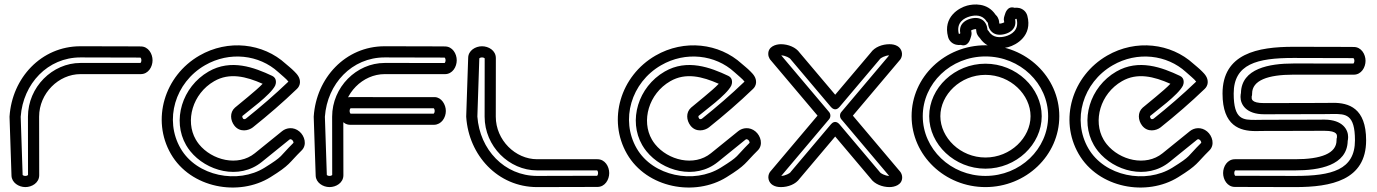

<svg xmlns="http://www.w3.org/2000/svg" viewBox="-20 -813 6166 860"><path d="M105.5 -29.1C104.4 -27.8 100.2 -25 93.5 -25C86.6 -25 82.4 -28 81.4 -29.1C81.1 -40.4 73.3 -272 72.7 -289.9C83.3 -438.5 194.1 -555.8 340.3 -555.8C493.3 -555.8 598.8 -555.1 609.3 -555.1C610.5 -553.9 613.3 -549.7 613.3 -543C613.3 -536.1 610.2 -531.8 609.3 -531C595.1 -531 446.5 -531 340.3 -531C214.5 -531 105.2 -422.9 105.2 -290.3C105.2 -177.3 105.5 -42 105.5 -29.1ZM155.6 -27.9C155.5 -36.3 155.2 -174.3 155.2 -290.3C155.2 -395.5 243.1 -481 340.3 -481C451.8 -481 610.3 -481 610.3 -481C644.7 -481 663.3 -513.9 663.3 -543C663.3 -572.1 644.6 -605 610.4 -605C610.4 -605 501.9 -605.8 340.3 -605.8C164.1 -605.8 34 -463 22.8 -291.9C22.7 -291.3 22.7 -290.2 22.7 -289.5C22.8 -288.3 31.1 -39.3 31.5 -25.8C32.7 4.7 63.4 25 93.5 25C122.7 25 155.4 6.3 155.6 -27.9Z M1330.9 -139C1356.6 -164.2 1344.6 -204.5 1320.9 -224.2C1295.2 -245.6 1263.3 -241.5 1243.7 -225.6L1121.2 -126.5C1045.9 -65.6 929.1 -95.1 871.1 -167.2C865.8 -173.9 861 -180.8 856.9 -188C808.8 -271.2 841.8 -393.1 939.3 -449.3C1008.1 -489 1082.2 -470.5 1156.4 -437.7C1126.2 -405.7 1052.7 -348.8 1032.2 -330.7C1008.4 -309.5 1011.3 -274 1029.9 -250.2C1054.4 -218.9 1093.4 -227.6 1112.4 -242.4C1180.7 -297 1247.3 -354.4 1310 -414.8C1317.1 -421.2 1322.7 -431.6 1323.5 -442C1325.3 -466.1 1309.5 -481.8 1298.6 -492.8C1284.5 -507.3 1267.8 -520 1259.7 -527.3C1158.4 -619.9 1001.6 -638.2 873.1 -564C715.9 -473.3 657.3 -276.3 745.4 -123.6C834.1 30.1 1049.9 68.6 1191.4 -19.4C1280.9 -75 1271.6 -80.6 1330.9 -139ZM1294.6 -173.4C1228.9 -108.3 1252.2 -116.1 1165 -61.8C1046 12.1 861.5 -22.6 788.7 -148.6C715.3 -275.7 763.2 -442.9 898.1 -520.7C1008.1 -584.3 1141.2 -567.8 1226 -490.4C1240.9 -476.7 1264.8 -457.9 1271.8 -447.4C1210 -388.2 1147.3 -334.3 1081.4 -281.6C1076.7 -278 1070.6 -279.3 1069.3 -281C1063.9 -287.9 1065.4 -293.1 1065.6 -293.4C1088.8 -313.9 1191.9 -387.3 1212.5 -429.6C1215.8 -436.3 1222.3 -462.2 1199.5 -473C1118.9 -511.1 1014.4 -550.4 914.3 -492.6C795 -423.7 750.1 -272.9 813.6 -163C819.1 -153.5 825.3 -144.5 832.2 -135.9C903.4 -47.2 1050.1 -4.6 1152.6 -87.6L1275.2 -186.8C1278.9 -189.8 1282.4 -191.2 1288.9 -185.8C1292.9 -182.4 1294.8 -176.2 1294.6 -173.4Z M1924.4 -254C1957.7 -254.9 1977 -286.4 1977 -316C1977 -344.8 1957.3 -376.9 1927.8 -378C1914.8 -378.4 1551.5 -378.1 1549 -378.1C1514.8 -378.1 1496 -345.3 1496 -316C1496 -287 1514.6 -254 1549 -254ZM1922.7 -304H1550C1548.8 -305.1 1546 -309.4 1546 -316C1546 -322.8 1549.1 -327.2 1550.1 -328.1C1571.9 -328.1 1905 -328.3 1922.9 -328.1C1924.2 -327 1927 -322.8 1927 -316C1927 -308.6 1923.5 -304.6 1922.7 -304ZM1468 -29.1C1466.9 -27.8 1462.7 -25 1456 -25C1449.1 -25 1444.9 -28 1443.9 -29.1C1443.6 -40.4 1435.8 -272 1435.2 -289.9C1445.8 -438.5 1556.6 -555.8 1702.8 -555.8C1855.8 -555.8 1961.3 -555.1 1971.8 -555.1C1973 -553.9 1975.8 -549.7 1975.8 -543C1975.8 -536.1 1972.7 -531.8 1971.8 -530.9C1957.6 -531 1809 -531 1702.8 -531C1577 -531 1467.7 -422.9 1467.7 -290.3C1467.7 -177.3 1468 -42 1468 -29.1ZM1518.1 -27.9C1518 -36.3 1517.7 -174.3 1517.7 -290.3C1517.7 -395.5 1605.6 -481 1702.8 -481C1814.3 -481 1972.8 -480.9 1972.8 -480.9C2007.2 -480.9 2025.8 -513.9 2025.8 -543C2025.8 -572.1 2007.1 -605 1972.9 -605C1972.9 -605 1864.4 -605.8 1702.8 -605.8C1526.6 -605.8 1396.5 -463 1385.3 -291.9C1385.2 -291.3 1385.2 -290.2 1385.2 -289.5C1385.3 -288.3 1393.6 -39.3 1394 -25.8C1395.2 4.7 1425.9 25 1456 25C1485.2 25 1517.9 6.3 1518.1 -27.9Z M2201 -552.9C2200.9 -587.2 2168.2 -605.8 2139 -605.8C2109.8 -605.8 2077.1 -586.8 2077 -553.2L2068.2 -291.3C2068.2 -290.7 2068.2 -289.6 2068.3 -288.8C2079.5 -117.8 2209.6 25 2385.8 25C2547.4 25 2655.9 24.3 2655.9 24.3C2690.1 24.3 2708.8 -8.6 2708.8 -37.8C2708.8 -66.9 2690.2 -99.8 2655.8 -99.8C2655.8 -99.8 2497.3 -99.8 2385.8 -99.8C2288.6 -99.8 2200.7 -185.3 2200.7 -290.5C2200.7 -406.1 2201 -543.1 2201 -552.9ZM2151 -551.7C2151 -537.5 2150.7 -403.1 2150.7 -290.5C2150.7 -157.9 2260 -49.8 2385.8 -49.8C2492.3 -49.8 2642 -49.8 2654.8 -49.8C2656 -48.7 2658.8 -44.5 2658.8 -37.8C2658.8 -30.9 2655.7 -26.6 2654.8 -25.7C2643.3 -25.6 2538.3 -25 2385.8 -25C2239 -25 2128.7 -143.4 2118.2 -290.9L2126.9 -551.7C2128.1 -553 2132.3 -555.8 2139 -555.8C2145.9 -555.8 2150.1 -552.7 2151 -551.7Z M3373.9 -139C3399.6 -164.2 3387.6 -204.5 3363.9 -224.2C3338.2 -245.6 3306.3 -241.5 3286.7 -225.6L3164.2 -126.5C3088.9 -65.6 2972.1 -95.1 2914.1 -167.2C2908.8 -173.9 2904 -180.8 2899.9 -188C2851.8 -271.2 2884.8 -393.1 2982.3 -449.3C3051.1 -489 3125.2 -470.5 3199.4 -437.7C3169.2 -405.7 3095.7 -348.8 3075.2 -330.7C3051.4 -309.5 3054.3 -274 3072.9 -250.2C3097.4 -218.9 3136.4 -227.6 3155.4 -242.4C3223.7 -297 3290.3 -354.4 3353 -414.8C3360.1 -421.2 3365.7 -431.6 3366.5 -442C3368.3 -466.1 3352.5 -481.8 3341.6 -492.8C3327.5 -507.3 3310.8 -520 3302.7 -527.3C3201.4 -619.9 3044.6 -638.2 2916.1 -564C2758.9 -473.3 2700.3 -276.3 2788.4 -123.6C2877.1 30.1 3092.9 68.6 3234.4 -19.4C3323.9 -75 3314.6 -80.6 3373.9 -139ZM3337.6 -173.4C3271.9 -108.3 3295.2 -116.1 3208 -61.8C3089 12.1 2904.5 -22.6 2831.7 -148.6C2758.3 -275.7 2806.2 -442.9 2941.1 -520.7C3051.1 -584.3 3184.2 -567.8 3269 -490.4C3283.9 -476.7 3307.8 -457.9 3314.8 -447.4C3253 -388.2 3190.3 -334.3 3124.4 -281.6C3119.7 -278 3113.6 -279.3 3112.3 -281C3106.9 -287.9 3108.4 -293.1 3108.6 -293.4C3131.8 -313.9 3234.9 -387.3 3255.5 -429.6C3258.8 -436.3 3265.3 -462.2 3242.5 -473C3161.9 -511.1 3057.4 -550.4 2957.3 -492.6C2838 -423.7 2793.1 -272.9 2856.6 -163C2862.1 -153.5 2868.3 -144.5 2875.2 -135.9C2946.4 -47.2 3093.1 -4.6 3195.6 -87.6L3318.2 -186.8C3321.9 -189.8 3325.4 -191.2 3331.9 -185.8C3335.9 -182.4 3337.8 -176.2 3337.6 -173.4Z M3962.7 -565 3748.3 -311.2C3740.2 -301.6 3741.1 -287.4 3748.3 -278.9C3840 -170.3 3931.9 -61.5 3962.7 -25C3943.2 -25.5 3923.8 -37.5 3921.5 -41.2C3920.9 -42.2 3919.9 -43.5 3919.4 -44.1L3740.1 -256.3C3735.3 -262 3719.1 -276.7 3701.9 -256.3L3522.6 -44.1C3521.9 -43.3 3521 -42 3520.5 -41.2C3518.2 -37.5 3498 -25.5 3479.3 -25C3511.2 -62.7 3602.1 -170.5 3693.7 -278.9C3701.8 -288.5 3700.9 -302.7 3693.7 -311.2L3479.3 -565C3498.8 -564.5 3518.2 -552.5 3520.5 -548.8C3521.2 -547.6 3522.5 -546.1 3522.5 -546.1C3528.9 -538.6 3609.4 -443.4 3701.9 -333.8C3706.7 -328.1 3722.9 -313.4 3740.1 -333.8C3833.2 -444.1 3913.2 -538.7 3920.1 -546.7C3920.2 -546.8 3920.2 -546.7 3921.5 -548.8C3923.8 -552.5 3944 -564.5 3962.7 -565ZM4012 -545.9C4012.7 -546.7 4013.7 -548.1 4014.4 -549.3C4026.2 -569.2 4019.6 -595.1 3999.7 -606.6C3989.1 -612.8 3977 -615 3964.1 -615C3932.1 -615 3897.9 -602.4 3880.3 -577.1C3871.2 -566.4 3803 -485.8 3721 -388.7C3641.1 -483.2 3570.9 -566.3 3561.7 -577.1C3545.1 -601 3510.6 -615 3477.9 -615C3454.7 -615 3420 -604.4 3421.2 -570.3C3421.4 -562.5 3424 -555.3 3427.6 -549.3C3428.1 -548.4 3429.1 -546.9 3430 -545.9L3641.9 -295.1C3534 -167.2 3430 -44.1 3430 -44.1C3429.4 -43.5 3428.5 -42.2 3427.9 -41.3C3415.5 -21.5 3422 4.4 3441.4 16.1C3452.2 22.7 3464.6 25 3477.9 25C3509.9 25 3544 12.5 3561.8 -13L3721 -201.5L3880.2 -13C3896.9 11 3931.3 25 3964.1 25C3986.9 25 4021.3 15.1 4021 -18.6C4020.9 -27.2 4018.1 -34.9 4014.1 -41.2C4013.6 -42 4012.7 -43.3 4012 -44.1C4011.4 -44.8 3909.9 -165 3800.1 -295Z M4142 -292.6C4142 -165.7 4256.2 -57.5 4394 -57.5C4531.8 -57.5 4646 -165.7 4646 -292.6C4646 -419.5 4531.8 -527.7 4394 -527.7C4256.2 -527.7 4142 -419.5 4142 -292.6ZM4192 -292.6C4192 -388.7 4281.5 -477.7 4394 -477.7C4506.6 -477.7 4596 -388.7 4596 -292.6C4596 -196.5 4506.5 -107.5 4394 -107.5C4281.4 -107.5 4192 -196.5 4192 -292.6ZM4113.2 -292.6C4113.2 -439.3 4238.3 -560.2 4394 -560.2C4549.7 -560.2 4674.8 -439.3 4674.8 -292.6C4674.8 -145.9 4549.7 -25 4394 -25C4238.3 -25 4113.2 -145.9 4113.2 -292.6ZM4063.2 -292.6C4063.2 -116.3 4212.6 25 4394 25C4575.4 25 4724.8 -116.3 4724.8 -292.6C4724.8 -468.9 4575.4 -610.2 4394 -610.2C4212.6 -610.2 4063.2 -468.9 4063.2 -292.6ZM4403.8 -711.8C4404.2 -711.5 4404.7 -711 4404.8 -711C4405.2 -707.6 4405.8 -702.7 4407.6 -695.9C4409.9 -687.3 4414.5 -676.9 4424.1 -668.8C4439.1 -656.1 4459.7 -654.9 4480.7 -660.5C4502.9 -666.4 4519.6 -679.1 4525.7 -697.2C4529.1 -707.4 4528.3 -718 4527.1 -724.1C4527.2 -725 4527.5 -726.7 4527.6 -727.4C4529 -727.9 4528.6 -727.7 4529.3 -728C4530.4 -728.5 4529.7 -728.2 4530.1 -728.4C4531.4 -728.6 4532.9 -728.5 4533.6 -728.4C4546.1 -677.6 4509.5 -657.3 4483.4 -650.3C4460.7 -644.2 4427.7 -642.3 4409.6 -671.9C4408.3 -674.2 4406.1 -676.6 4404.4 -678C4404 -678.4 4403.4 -678.9 4403.4 -678.9C4402.9 -682.2 4402.4 -687.2 4400.6 -694C4398.2 -702.6 4393.7 -713 4384.1 -721.1C4369.1 -733.7 4348.5 -735 4327.5 -729.4C4305.3 -723.4 4288.5 -710.7 4282.4 -692.7C4279 -682.4 4279.9 -671.9 4281.1 -665.8C4281 -664.9 4280.7 -663.1 4280.6 -662.5C4279.1 -662 4279.5 -662.1 4278.8 -661.9C4277.7 -661.4 4278.5 -661.7 4278 -661.5C4276.7 -661.3 4275.2 -661.3 4274.6 -661.5C4262 -712.3 4298.6 -732.6 4324.8 -739.6C4347.5 -745.7 4380.4 -747.6 4398.5 -718C4399.9 -715.7 4402.1 -713.3 4403.8 -711.8ZM4439 -747.4C4402.2 -802.6 4339.6 -795.3 4311.8 -787.9C4275.9 -778.3 4202.5 -737.2 4226.6 -647.4C4229 -638.3 4234.1 -630.2 4240.5 -624.4C4253.7 -612.5 4270.3 -610 4283.8 -611.8C4316.5 -601.4 4325.8 -638.1 4326.6 -640.5C4330.3 -652.4 4334.2 -660.1 4330.2 -675.1C4330.1 -675.7 4330 -676 4329.9 -676.5C4330.5 -677 4333.5 -679.2 4340.4 -681.1C4346.6 -682.7 4350 -682.8 4351.8 -682.6C4351.9 -682.3 4352.1 -681.7 4352.3 -681.1C4353.4 -676.9 4350.5 -660.7 4369.1 -642.4C4406 -587.3 4468.6 -594.6 4496.3 -602C4532.2 -611.6 4605.6 -652.7 4581.6 -742.5C4579.1 -751.6 4574.1 -759.6 4567.7 -765.4C4554.4 -777.4 4537.9 -779.8 4524.3 -778.1C4491.7 -788.5 4482.3 -751.8 4481.6 -749.4C4477.9 -737.5 4473.9 -729.8 4477.9 -714.7C4478.1 -714.2 4478.1 -713.9 4478.2 -713.3C4477.7 -712.9 4474.7 -710.6 4467.7 -708.8C4461.6 -707.1 4458.1 -707.1 4456.4 -707.3C4456.3 -707.6 4456.1 -708.2 4455.9 -708.8C4454.5 -713.8 4456.9 -719.4 4449.7 -733.6C4446.9 -739.2 4445.3 -741.3 4439 -747.4Z M5396.9 -139C5422.6 -164.2 5410.6 -204.5 5386.9 -224.2C5361.2 -245.6 5329.3 -241.5 5309.7 -225.6L5187.2 -126.5C5111.9 -65.6 4995.1 -95.1 4937.1 -167.2C4931.8 -173.9 4927 -180.8 4922.9 -188C4874.8 -271.2 4907.8 -393.1 5005.3 -449.3C5074.1 -489 5148.2 -470.5 5222.4 -437.7C5192.2 -405.7 5118.7 -348.8 5098.2 -330.7C5074.4 -309.5 5077.3 -274 5095.9 -250.2C5120.4 -218.9 5159.4 -227.6 5178.4 -242.4C5246.7 -297 5313.3 -354.4 5376 -414.8C5383.1 -421.2 5388.7 -431.6 5389.5 -442C5391.3 -466.1 5375.5 -481.8 5364.6 -492.8C5350.5 -507.3 5333.8 -520 5325.7 -527.3C5224.4 -619.9 5067.6 -638.2 4939.1 -564C4781.9 -473.3 4723.3 -276.3 4811.4 -123.6C4900.1 30.1 5115.9 68.6 5257.4 -19.4C5346.9 -75 5337.6 -80.6 5396.9 -139ZM5360.6 -173.4C5294.9 -108.3 5318.2 -116.1 5231 -61.8C5112 12.1 4927.5 -22.6 4854.7 -148.6C4781.3 -275.7 4829.2 -442.9 4964.1 -520.7C5074.1 -584.3 5207.2 -567.8 5292 -490.4C5306.9 -476.7 5330.8 -457.9 5337.8 -447.4C5276 -388.2 5213.3 -334.3 5147.4 -281.6C5142.7 -278 5136.6 -279.3 5135.3 -281C5129.9 -287.9 5131.4 -293.1 5131.6 -293.4C5154.8 -313.9 5257.9 -387.3 5278.5 -429.6C5281.8 -436.3 5288.3 -462.2 5265.5 -473C5184.9 -511.1 5080.4 -550.4 4980.3 -492.6C4861 -423.7 4816.1 -272.9 4879.6 -163C4885.1 -153.5 4891.3 -144.5 4898.2 -135.9C4969.4 -47.2 5116.1 -4.6 5218.6 -87.6L5341.2 -186.8C5344.9 -189.8 5348.4 -191.2 5354.9 -185.8C5358.9 -182.4 5360.8 -176.2 5360.6 -173.4Z M5912.5 -301.9C5925.9 -301.9 5939 -302.4 5951.4 -302.4C6007.1 -302.5 6049.1 -302.3 6049.1 -184.5C6049.1 -51.8 5944.6 -25 5781.5 -25C5628.5 -25 5523 -25.6 5512.5 -25.7C5511.3 -26.8 5508.5 -31.1 5508.5 -37.8C5508.5 -44.7 5511.6 -49 5512.5 -49.8C5526.7 -49.8 5675.3 -49.8 5781.5 -49.8C5889.3 -49.8 6014.1 -71.7 6016.6 -181.7C6017.4 -185.5 6018.5 -191.4 6018.5 -199.1C6018.8 -232.6 5993.8 -276.6 5912.9 -277.2C5908.7 -277.3 5802.5 -276.4 5642.5 -276.4C5629.1 -276.4 5616 -275.9 5603.6 -275.9C5547.9 -275.9 5505.9 -276 5505.9 -393.9C5505.9 -526.6 5610.4 -553.4 5773.5 -553.4C5926.5 -553.4 6032 -552.7 6042.4 -552.7C6043.7 -551.5 6046.5 -547.3 6046.5 -540.6C6046.5 -533.7 6043.4 -529.4 6042.5 -528.5C6028.3 -528.5 5879.7 -528.6 5773.5 -528.6C5665.7 -528.6 5540.9 -506.7 5538.4 -396.6C5537.6 -392.7 5536.5 -386.5 5536.5 -378.5C5536.5 -345.3 5561.7 -301 5642.7 -301.2C5642.7 -301.2 5751 -301.9 5912.5 -301.9ZM5912.5 -351.9C5750.9 -351.9 5642.4 -351.2 5642.4 -351.2C5581.9 -351.1 5586.4 -371.9 5586.5 -378.8C5586.5 -386.9 5588.4 -380.4 5588.4 -393.9C5588.4 -452.8 5658.3 -478.6 5773.5 -478.6C5885 -478.6 6043.5 -478.5 6043.5 -478.5C6077.9 -478.5 6096.5 -511.5 6096.5 -540.6C6096.5 -569.7 6077.8 -602.6 6043.6 -602.6C6043.6 -602.6 5935.1 -603.4 5773.5 -603.4C5613.6 -603.4 5455.9 -573.4 5455.9 -393.9C5455.9 -248.5 5534.4 -225.9 5603.6 -225.9C5617.3 -225.9 5630.4 -226.4 5642.5 -226.4C5796.7 -226.4 5902.8 -227.2 5911.6 -227.2C5911.6 -227.2 5912.3 -227.1 5912.5 -227.1C5972.7 -227.2 5968.5 -206.7 5968.5 -199.8C5968.5 -191.6 5966.6 -198 5966.6 -184.5C5966.6 -125.5 5896.7 -99.8 5781.5 -99.8C5670 -99.8 5511.5 -99.8 5511.5 -99.8C5477.1 -99.8 5458.5 -66.9 5458.5 -37.8C5458.5 -8.7 5477.2 24.3 5511.4 24.3C5511.4 24.3 5619.9 25 5781.5 25C5941.4 25 6099.1 -4.9 6099.1 -184.5C6099.1 -329.9 6020.6 -352.5 5951.4 -352.4C5937.7 -352.4 5924.6 -351.9 5912.5 -351.9Z"/></svg>

Font: Hi.
Style: Regular
Weight: 400
Designer: Mew Too, Robert Jablonski
Foundry: Cannot Into Space Fonts
Version: Version 1.996